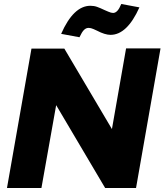

<svg xmlns="http://www.w3.org/2000/svg" viewBox="-20 -944 826 964"><path d="M303 -700H138L15 0H188L262 -416L508 0H663L786 -701H613L542 -296ZM425 -804Q436 -804 449.5 -798Q463 -792 467 -790Q507 -769 535 -769Q618 -769 680 -907L589 -924Q579 -900 569 -889.5Q559 -879 548 -879Q538 -879 523.5 -885.5Q509 -892 506 -893Q483 -904 467.5 -909.5Q452 -915 434 -915Q349 -915 287 -774L379 -757Q391 -783 401.5 -793.5Q412 -804 425 -804Z"/></svg>

Font: Geom ExtraBold
Style: Bold Italic
Weight: 800
Italic angle: -10°
Version: Version 1.102